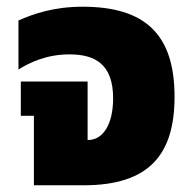

<svg xmlns="http://www.w3.org/2000/svg" viewBox="-20 -552 568 572"><path d="M81 0H229C425 0 500 -92 500 -264C500 -450 412 -532 226 -532C139 -532 78 -510 35 -491V-345C69 -366 119 -390 187 -390C263 -390 317 -361 317 -259C317 -182 287 -135 243 -135H241V-309H42V-207H81Z"/></svg>

Font: Noto Sans Thai UI SemCond Blk
Style: Regular
Weight: 900
Width: 4
Designer: Monotype Design Team
Foundry: Monotype Imaging Inc.
Version: Version 2.000